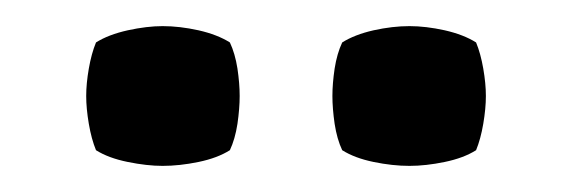

<svg xmlns="http://www.w3.org/2000/svg" viewBox="-20 -690 438 147"><path d="M46 -616.5Q46 -626 48 -637.5Q50 -649 53.5 -657.5Q63 -663.5 77.8 -666.8Q92.5 -670 104.5 -670Q117.5 -670 132 -666.8Q146.5 -663.5 156 -657.5Q160 -649 161.8 -637.5Q163.5 -626 163.5 -616.5Q163.5 -607 161.8 -595.2Q160 -583.5 156 -575Q146.5 -569 132 -566Q117.5 -563 104.5 -563Q92.5 -563 77.8 -566Q63 -569 53.5 -575Q50 -583.5 48 -595.2Q46 -607 46 -616.5ZM234.5 -616.5Q234.5 -626 236.2 -637.5Q238 -649 242 -657.5Q251.5 -663.5 266 -666.8Q280.5 -670 293.5 -670Q306 -670 320.5 -666.8Q335 -663.5 344.5 -657.5Q348 -649 350 -637.5Q352 -626 352 -616.5Q352 -607 350 -595.2Q348 -583.5 344.5 -575Q335 -569 320.5 -566Q306 -563 293.5 -563Q280.5 -563 266 -566Q251.5 -569 242 -575Q238 -583.5 236.2 -595.2Q234.5 -607 234.5 -616.5Z"/></svg>

Font: Signika Negative Light Medium
Style: Regular
Weight: 500
Version: Version 2.001